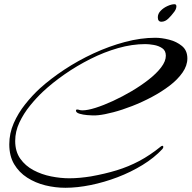

<svg xmlns="http://www.w3.org/2000/svg" viewBox="-20 -851 908 910"><path d="M290 39Q242 39 195 27.5Q148 16 109 -9Q70 -34 47 -73Q24 -112 24 -167Q24 -219 45 -267Q66 -315 99.5 -357Q133 -399 169 -432Q220 -478 285 -521Q350 -564 423.5 -598Q497 -632 572 -652Q647 -672 716 -672Q746 -672 781.5 -663Q817 -654 842.5 -633Q868 -612 868 -574Q868 -540 845 -507Q822 -474 784 -445Q746 -416 700 -391.5Q654 -367 606.5 -348.5Q559 -330 517 -319Q475 -308 446 -305Q439 -304 432 -304Q425 -304 418 -304Q412 -304 393 -305.5Q374 -307 357 -312Q340 -317 340 -327Q340 -332 346 -332Q350 -332 356 -330Q362 -328 371 -328Q395 -328 433 -340Q471 -352 515.5 -372.5Q560 -393 604 -419Q648 -445 685 -474Q722 -503 744 -532Q766 -561 766 -587Q766 -611 749 -622.5Q732 -634 709 -638Q686 -642 669 -642Q606 -642 539.5 -623Q473 -604 408.5 -571.5Q344 -539 286.5 -499Q229 -459 184 -417Q153 -388 122.5 -350.5Q92 -313 72 -270.5Q52 -228 52 -183Q52 -133 76 -99Q100 -65 138.5 -44.5Q177 -24 222 -15Q267 -6 308 -6Q334 -6 360 -8.5Q386 -11 411 -15Q478 -27 533.5 -44Q589 -61 640 -88Q691 -115 744 -158Q748 -160 749 -160Q754 -160 754 -154Q754 -151 750 -145Q711 -103 655.5 -69Q600 -35 537 -11Q474 13 410 26Q346 39 290 39ZM745 -748Q728 -748 728 -769Q728 -786 741.5 -800Q755 -814 774 -822.5Q793 -831 807 -831Q816 -831 816 -821Q816 -806 801 -789Q794 -779 778.5 -763.5Q763 -748 745 -748Z"/></svg>

Font: Arizonia
Style: Regular
Weight: 400
Designer: Robert E. Leuschke
Foundry: Robert E. Leuschke
Version: Version 1.010; ttfautohint (v1.8.4.7-5d5b)